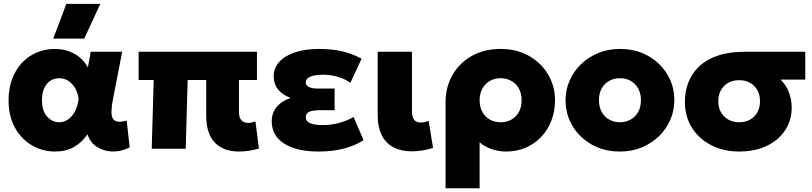

<svg xmlns="http://www.w3.org/2000/svg" viewBox="-20 -790 4315 1020"><path d="M273 15Q206 15 149.8 -17.8Q93.5 -50.5 59.5 -111.5Q25.5 -172.5 25.5 -257.5Q25.5 -321.5 45 -372Q64.5 -422.5 98.2 -457.8Q132 -493 176.2 -511.5Q220.5 -530 271 -530Q308.5 -530 341.8 -519Q375 -508 401.8 -486.5Q428.5 -465 447 -432L462 -515H629L579.5 -260Q572.5 -222 572.2 -196.8Q572 -171.5 580.5 -158.8Q589 -146 606.8 -143.8Q624.5 -141.5 653 -149.5L669 -7Q622.5 16.5 576 14.8Q529.5 13 493.8 -10.5Q458 -34 445 -76.5Q413 -31 371.2 -8Q329.5 15 273 15ZM294 -140.5Q318.5 -140.5 339.8 -154.2Q361 -168 376.5 -195.5Q392 -223 398 -264.5Q395.5 -282.5 389.8 -298.8Q384 -315 374.8 -328.8Q365.5 -342.5 353.5 -352.8Q341.5 -363 326.8 -368.8Q312 -374.5 294.5 -374.5Q267.5 -374.5 246.8 -360.5Q226 -346.5 214.5 -320.5Q203 -294.5 203 -258.5Q203 -201 230.2 -170.8Q257.5 -140.5 294 -140.5ZM263 -585 332.5 -769.5H513L427.5 -585Z M1250 15Q1210 15 1178 3.8Q1146 -7.5 1123 -30.5Q1100 -53.5 1087.8 -89.8Q1075.5 -126 1075.5 -176.5V-365H977L966.5 0H786L796.5 -365H716.5V-515H1345V-365H1249.5V-194.5Q1249.5 -164.5 1263 -150.8Q1276.5 -137 1298 -137Q1307 -137 1316.8 -139.2Q1326.5 -141.5 1337 -145L1355.5 -0.5Q1327.5 7 1300.8 11Q1274 15 1250 15Z M1672 15Q1556.5 15 1490 -27Q1423.5 -69 1423.5 -147Q1423.5 -188.5 1448.8 -220.5Q1474 -252.5 1523.5 -269.5Q1478.5 -287.5 1456.2 -316Q1434 -344.5 1434 -384.5Q1434 -429 1463.8 -461.5Q1493.5 -494 1547.8 -512Q1602 -530 1674 -530Q1742 -530 1795.2 -518Q1848.5 -506 1901 -478.5L1841.5 -350Q1812 -371 1774.5 -382Q1737 -393 1695.5 -393Q1667.5 -393 1647.2 -388.5Q1627 -384 1615.8 -375.2Q1604.5 -366.5 1604.5 -352.5Q1604.5 -336 1621.2 -327.8Q1638 -319.5 1670.5 -319.5H1757.5V-204.5H1677.5Q1654 -204.5 1637.5 -200.8Q1621 -197 1612.8 -189Q1604.5 -181 1604.5 -167.5Q1604.5 -145.5 1627.5 -135.5Q1650.5 -125.5 1693 -125.5Q1738 -125.5 1779.2 -136.2Q1820.5 -147 1858.5 -168.5L1911.5 -45.5Q1865 -15.5 1805.2 -0.2Q1745.5 15 1672 15Z M2167.5 14Q2113 14 2072.2 -6.5Q2031.5 -27 2009 -69.8Q1986.5 -112.5 1986.5 -179.5V-515H2168.5V-202.5Q2168.5 -167.5 2180.5 -153.2Q2192.5 -139 2215 -139Q2224.5 -139 2235.2 -141.2Q2246 -143.5 2257.5 -147.5L2280.5 -4Q2250 5 2221.8 9.5Q2193.5 14 2167.5 14Z M2347 210V-246Q2347 -327.5 2383.8 -391.5Q2420.5 -455.5 2486.2 -492.8Q2552 -530 2639.5 -530Q2725.5 -530 2790.5 -493Q2855.5 -456 2892 -394Q2928.5 -332 2928.5 -257.5Q2928.5 -199.5 2909.5 -150Q2890.5 -100.5 2855.8 -63.5Q2821 -26.5 2773.5 -5.8Q2726 15 2669 15Q2629.5 15 2593.5 2.8Q2557.5 -9.5 2528 -33.5V210ZM2639.5 -140.5Q2671.5 -140.5 2697 -154.8Q2722.5 -169 2736.8 -195.2Q2751 -221.5 2751 -257.5Q2751 -293.5 2736.5 -319.8Q2722 -346 2696.5 -360.2Q2671 -374.5 2639.5 -374.5Q2608 -374.5 2582.8 -360.2Q2557.5 -346 2542.8 -319.8Q2528 -293.5 2528 -257.5Q2528 -221.5 2542.5 -195.2Q2557 -169 2582.2 -154.8Q2607.5 -140.5 2639.5 -140.5Z M3273.5 15Q3188.5 15 3123.2 -22.2Q3058 -59.5 3021.2 -121.2Q2984.5 -183 2984.5 -257.5Q2984.5 -311.5 3005.5 -360.5Q3026.5 -409.5 3065.2 -447.5Q3104 -485.5 3157 -507.8Q3210 -530 3273.5 -530Q3358.5 -530 3423.8 -492.8Q3489 -455.5 3525.8 -393.8Q3562.5 -332 3562.5 -257.5Q3562.5 -204 3541.5 -154.8Q3520.5 -105.5 3481.8 -67.5Q3443 -29.5 3390.2 -7.2Q3337.5 15 3273.5 15ZM3273.5 -140.5Q3305 -140.5 3330.2 -154.8Q3355.5 -169 3370.2 -195.2Q3385 -221.5 3385 -257.5Q3385 -293.5 3370.5 -319.8Q3356 -346 3330.8 -360.2Q3305.5 -374.5 3273.5 -374.5Q3241.5 -374.5 3216 -360.2Q3190.5 -346 3176.2 -319.8Q3162 -293.5 3162 -257.5Q3162 -221.5 3176.5 -195.2Q3191 -169 3216.5 -154.8Q3242 -140.5 3273.5 -140.5Z M3907 15Q3825 15 3759.8 -18Q3694.5 -51 3656.5 -110.5Q3618.5 -170 3618.5 -249.5Q3618.5 -305.5 3637.5 -353.5Q3656.5 -401.5 3695.2 -438Q3734 -474.5 3794.2 -494.8Q3854.5 -515 3937.5 -515H4258V-367H4127.5Q4158 -336 4172 -297.2Q4186 -258.5 4186 -218.5Q4186 -168.5 4166.5 -126Q4147 -83.5 4110.5 -51.8Q4074 -20 4022.5 -2.5Q3971 15 3907 15ZM3907.5 -140.5Q3939.5 -140.5 3964.2 -154.2Q3989 -168 4003.2 -193Q4017.5 -218 4017.5 -252Q4017.5 -303 3986.5 -333.5Q3955.5 -364 3906.5 -364Q3874.5 -364 3849.8 -350.5Q3825 -337 3810.5 -312Q3796 -287 3796 -253Q3796 -202.5 3827.2 -171.5Q3858.5 -140.5 3907.5 -140.5Z"/></svg>

Font: Geologica ExtraBold
Style: Regular
Weight: 800
Designer: Sindre Bremnes, Frode Helland
Foundry: Monokrom Skriftforlag AS
Version: Version 1.010;gftools[0.9.28]